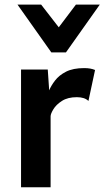

<svg xmlns="http://www.w3.org/2000/svg" viewBox="-20 -792 442 812"><path d="M69 0V-498H182L188 -410Q196 -429.5 212.8 -451.5Q229.5 -473.5 259.2 -488.8Q289 -504 336 -504Q350.5 -504 361.5 -502Q372.5 -500 382 -496L354 -365Q338 -381 305 -381Q266.5 -381 242 -365.2Q217.5 -349.5 205.8 -330Q194 -310.5 194 -300V0ZM197 -570.5 54 -772.5H154L228.5 -676.5L301 -772.5H402L259 -570.5Z"/></svg>

Font: Alatsi
Style: Regular
Weight: 400
Designer: Spyros Zevelakis, Eben Sorkin
Foundry: www.sorkintype.com
Version: Version 1.008; ttfautohint (v1.8.4.7-5d5b)